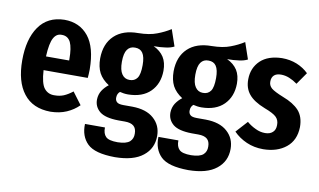

<svg xmlns="http://www.w3.org/2000/svg" viewBox="-85 -826 2063 1241"><g transform="rotate(10 946.5 -205.5)"><path d="M472 -296Q471 -441 414 -512Q356 -584 256 -584Q146 -582 89 -500Q32 -418 32 -279Q32 -139 92 -62Q152 16 269 17Q328 16 374 -4Q420 -24 454 -58L394 -138Q365 -115 337 -103Q310 -92 278 -92Q235 -90 209 -122Q184 -153 179 -240H469Q470 -252 471 -267Q472 -281 472 -296ZM331 -330H179Q183 -418 203 -453Q222 -487 257 -485Q296 -485 314 -449Q331 -413 331 -338Z M949 -645Q910 -620 862 -602Q814 -583 740 -582Q640 -582 584 -529Q527 -475 526 -379Q526 -323 546 -284Q567 -245 611 -217Q586 -198 569 -172Q553 -146 552 -114Q551 -66 588 -35Q625 -5 711 -4H754Q793 -4 812 12Q831 28 831 62Q832 95 810 115Q787 135 731 136Q672 136 653 116Q633 96 634 56H503Q500 137 549 185Q598 233 730 234Q852 233 914 183Q976 134 976 52Q976 -18 926 -62Q877 -106 785 -107H727Q694 -107 683 -118Q671 -129 672 -148Q672 -160 677 -171Q682 -181 690 -187Q702 -184 715 -182Q729 -180 743 -180Q838 -181 890 -233Q942 -285 943 -370Q943 -424 921 -459Q898 -495 853 -516Q897 -516 930 -521Q963 -525 986 -537ZM737 -486Q771 -486 787 -462Q804 -437 804 -383Q804 -322 787 -298Q769 -273 736 -274Q704 -274 686 -301Q668 -327 668 -381Q668 -437 686 -462Q704 -487 737 -486Z M1431 -645Q1392 -620 1344 -602Q1296 -583 1222 -582Q1122 -582 1066 -529Q1009 -475 1008 -379Q1008 -323 1028 -284Q1049 -245 1093 -217Q1068 -198 1051 -172Q1035 -146 1034 -114Q1033 -66 1070 -35Q1107 -5 1193 -4H1236Q1275 -4 1294 12Q1313 28 1313 62Q1314 95 1292 115Q1269 135 1213 136Q1154 136 1135 116Q1115 96 1116 56H985Q982 137 1031 185Q1080 233 1212 234Q1334 233 1396 183Q1458 134 1458 52Q1458 -18 1408 -62Q1359 -106 1267 -107H1209Q1176 -107 1165 -118Q1153 -129 1154 -148Q1154 -160 1159 -171Q1164 -181 1172 -187Q1184 -184 1197 -182Q1211 -180 1225 -180Q1320 -181 1372 -233Q1424 -285 1425 -370Q1425 -424 1403 -459Q1380 -495 1335 -516Q1379 -516 1412 -521Q1445 -525 1468 -537ZM1219 -486Q1253 -486 1269 -462Q1286 -437 1286 -383Q1286 -322 1269 -298Q1251 -273 1218 -274Q1186 -274 1168 -301Q1150 -327 1150 -381Q1150 -437 1168 -462Q1186 -487 1219 -486Z M1684 -584Q1593 -582 1543 -535Q1493 -487 1492 -413Q1491 -354 1523 -315Q1555 -275 1629 -246Q1688 -224 1708 -204Q1728 -184 1727 -152Q1727 -121 1709 -105Q1691 -88 1659 -88Q1626 -88 1596 -103Q1565 -117 1538 -140L1469 -64Q1505 -27 1555 -5Q1605 17 1665 17Q1757 16 1815 -31Q1873 -78 1875 -165Q1875 -233 1839 -273Q1803 -312 1734 -338Q1674 -362 1654 -379Q1634 -397 1635 -423Q1635 -449 1651 -464Q1667 -478 1696 -478Q1724 -478 1751 -467Q1778 -456 1804 -437L1859 -516Q1826 -548 1782 -566Q1737 -584 1684 -584Z"/></g></svg>

Font: Glow Sans SC Compressed
Style: Bold
Weight: 700
Width: 2
Designer: Ryoko NISHIZUKA (kana, bopomofo & ideographs); Paul D. Hunt (Latin, Greek & Cyrillic); Sandoll Communications, Soo-young
Version: Version 0.93